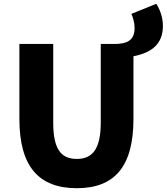

<svg xmlns="http://www.w3.org/2000/svg" viewBox="-20 -976 877 1010"><path d="M384 14C582 14 682 -99 682 -350V-680C779 -699 837 -745 837 -840C837 -887 819 -931 802 -956L671 -903C679 -886 688 -858 688 -828C688 -757 638 -747 594 -745H510V-331C510 -190 465 -140 384 -140C302 -140 260 -190 260 -331V-745H82V-350C82 -99 185 14 384 14Z"/></svg>

Font: Noto Sans CJK HK Black
Style: Regular
Weight: 900
Designer: Ryoko NISHIZUKA 西塚涼子 (kana, bopomofo & ideographs); Paul D. Hunt (Latin, Greek & Cyrillic); Sandoll Communications 산돌커뮤니
Foundry: Adobe
Version: Version 2.004;hotconv 1.0.118;makeotfexe 2.5.65603